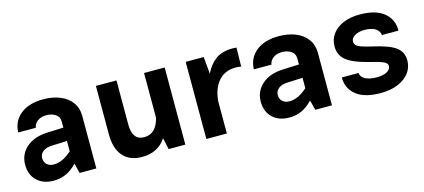

<svg xmlns="http://www.w3.org/2000/svg" viewBox="-48 -908 2828 1281"><g transform="rotate(-15 1365.5 -267.0)"><path d="M496.1 -361.8V0H380.9L363.3 -68.4Q324.7 -28.8 286.1 -11.7Q247.6 5.4 202.1 5.4Q129.4 5.4 86.4 -35.9Q43.5 -77.1 43.5 -146Q43.5 -218.8 97.4 -265.6Q151.4 -312.5 242.7 -315.9L354 -320.3V-361.8Q354 -395.5 327.4 -412.6Q300.8 -429.7 264.6 -429.7Q229 -429.7 204.8 -412.1Q180.7 -394.5 176.3 -366.7H54.7Q57.1 -444.3 115 -491Q172.9 -537.6 272.5 -537.6Q337.4 -537.6 387.9 -516.8Q438.5 -496.1 467.3 -456.8Q496.1 -417.5 496.1 -361.8ZM164.6 -159.7Q164.6 -132.3 182.4 -115.7Q200.2 -99.1 231 -99.1Q290 -99.1 354 -156.2V-228L246.1 -223.6Q207.5 -221.7 186 -204.1Q164.6 -186.5 164.6 -159.7Z M635.7 -197.3V-532.7H777.8V-227.5Q777.8 -118.7 859.9 -118.7Q941.9 -118.7 968.3 -223.6V-532.7H1110.8V0H995.6L978 -79.6Q923.3 4.9 812 4.9Q726.6 4.9 681.2 -47.6Q635.7 -100.1 635.7 -197.3Z M1255.9 -532.7H1380.4L1391.1 -414.1Q1415.5 -469.2 1460.7 -503.9Q1505.9 -538.6 1579.6 -538.6Q1594.7 -538.6 1607.9 -537.1L1605.5 -406.2Q1588.9 -410.2 1568.8 -410.2Q1491.2 -410.2 1447.5 -358.4Q1403.8 -306.6 1397.5 -220.7V0H1255.9Z M2123.5 -361.8V0H2008.3L1990.7 -68.4Q1952.1 -28.8 1913.6 -11.7Q1875 5.4 1829.6 5.4Q1756.8 5.4 1713.9 -35.9Q1670.9 -77.1 1670.9 -146Q1670.9 -218.8 1724.9 -265.6Q1778.8 -312.5 1870.1 -315.9L1981.4 -320.3V-361.8Q1981.4 -395.5 1954.8 -412.6Q1928.2 -429.7 1892.1 -429.7Q1856.4 -429.7 1832.3 -412.1Q1808.1 -394.5 1803.7 -366.7H1682.1Q1684.6 -444.3 1742.4 -491Q1800.3 -537.6 1899.9 -537.6Q1964.8 -537.6 2015.4 -516.8Q2065.9 -496.1 2094.7 -456.8Q2123.5 -417.5 2123.5 -361.8ZM1792 -159.7Q1792 -132.3 1809.8 -115.7Q1827.6 -99.1 1858.4 -99.1Q1917.5 -99.1 1981.4 -156.2V-228L1873.5 -223.6Q1835 -221.7 1813.5 -204.1Q1792 -186.5 1792 -159.7Z M2457.5 -537.6Q2568.4 -537.6 2625 -491.2Q2681.6 -444.8 2681.6 -366.7H2566.9Q2564.5 -394.5 2538.3 -412.1Q2512.2 -429.7 2462.4 -429.7Q2420.4 -429.7 2394.8 -413.6Q2369.1 -397.5 2369.1 -374.5Q2369.1 -359.4 2378.4 -348.9Q2387.7 -338.4 2413.3 -329.3Q2439 -320.3 2487.8 -309.1Q2597.7 -284.7 2642.3 -251.5Q2687 -218.3 2687 -160.2Q2687 -111.8 2658.9 -74.5Q2630.9 -37.1 2579.8 -15.9Q2528.8 5.4 2460 5.4Q2349.1 5.4 2292 -40.3Q2234.9 -85.9 2234.9 -162.6H2350.1Q2352.5 -136.2 2380.4 -119.6Q2408.2 -103 2462.9 -103Q2507.3 -103 2533 -117.9Q2558.6 -132.8 2558.6 -153.8Q2558.6 -166.5 2549.8 -175.5Q2541 -184.6 2516.8 -193.1Q2492.7 -201.7 2445.8 -212.9Q2334 -240.2 2287.8 -276.6Q2241.7 -313 2241.7 -374Q2241.7 -422.4 2268.3 -459.2Q2294.9 -496.1 2343.5 -516.8Q2392.1 -537.6 2457.5 -537.6Z"/></g></svg>

Font: Estedad-FD Bold
Style: Regular
Weight: 700
Designer: Amin Abedi
Version: Version 7.3